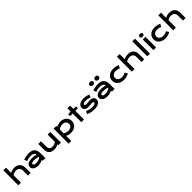

<svg xmlns="http://www.w3.org/2000/svg" viewBox="936 -3993 7360 7360"><g transform="rotate(-45 4616.0 -313.0)"><path d="M90.3 0H234.9V-399.9C282.2 -435.5 347.2 -461.9 420.4 -461.9C543.5 -461.9 616.2 -386.7 616.2 -277.3V0H760.3V-283.2C760.3 -470.7 643.6 -586.4 453.6 -586.4C372.1 -586.4 294.9 -564.9 234.9 -532.2V-809.6H90.3Z M894.5 -181.6C894.5 -72.8 987.3 10.3 1167 10.3C1274.4 10.3 1357.4 -19.5 1417 -54.2V0H1561.5V-251C1561.5 -478.5 1458.5 -586.4 1242.7 -586.4C1145 -586.4 1030.3 -564.5 942.4 -533.2L986.3 -414.6C1056.6 -446.8 1154.8 -461.9 1219.2 -461.9C1338.9 -461.9 1409.7 -409.2 1416 -335.9C1333 -357.4 1253.4 -367.7 1182.6 -367.7C991.2 -367.7 894.5 -292.5 894.5 -181.6ZM1046.9 -186.5C1046.9 -222.2 1080.6 -252.9 1188 -252.9C1240.7 -252.9 1329.1 -245.6 1417 -220.7V-195.3C1372.6 -153.8 1281.7 -114.3 1179.7 -114.3C1084.5 -114.3 1046.9 -148.9 1046.9 -186.5Z M1752.4 -274.9C1752.4 -93.8 1838.4 9.8 2049.3 9.8C2113.3 9.8 2187.5 -7.3 2258.3 -49.3V0H2402.8V-576.7H2258.3V-188.5C2219.2 -147 2147 -116.7 2080.1 -116.7C1939.5 -116.7 1896.5 -188.5 1896.5 -295.4V-576.7H1752.4Z M2727.1 -41.5C2778.3 -11.2 2860.4 10.3 2943.8 10.3C3139.6 10.3 3285.6 -107.4 3285.6 -290.5C3285.6 -466.3 3147.9 -586.4 2952.6 -586.4C2868.7 -586.4 2778.3 -557.6 2727.1 -522V-576.2H2582.5V235.4H2727.1ZM2727.1 -181.2V-380.9C2773.9 -428.7 2856.4 -460 2934.1 -460C3056.6 -460 3133.8 -382.8 3133.8 -290.5C3133.8 -191.9 3057.1 -116.2 2924.8 -116.2C2859.4 -116.2 2785.6 -134.8 2727.1 -181.2Z M3508.8 0H3653.3V-467.8H3792.5V-576.2H3653.3V-755.4H3508.8V-576.2H3369.6V-467.8H3508.8Z M3881.3 -67.4C3961.9 -23.9 4079.6 10.3 4211.9 10.3C4428.2 10.3 4541.5 -81.1 4541.5 -202.6C4541.5 -296.4 4474.6 -365.7 4335.9 -365.7C4261.7 -365.7 4193.8 -350.6 4138.7 -350.6C4079.1 -350.6 4058.1 -368.7 4058.1 -396C4058.1 -433.6 4098.1 -468.3 4206.1 -468.3C4283.2 -468.3 4356 -450.7 4429.2 -423.8L4474.6 -536.1C4405.3 -563 4290 -586.4 4197.8 -586.4C4020.5 -586.4 3906.2 -500.5 3906.2 -383.8C3906.2 -291.5 3965.8 -219.7 4122.6 -219.7C4194.3 -219.7 4262.2 -234.9 4313 -234.9C4367.7 -234.9 4389.6 -212.4 4389.6 -185.1C4389.6 -147.9 4349.6 -108.4 4216.8 -108.4C4119.1 -108.4 4021.5 -129.9 3943.8 -176.8Z M4644 -181.6C4644 -72.8 4736.8 10.3 4916.5 10.3C5023.9 10.3 5106.9 -19.5 5166.5 -54.2V0H5311V-251C5311 -478.5 5208 -586.4 4992.2 -586.4C4894.5 -586.4 4779.8 -564.5 4691.9 -533.2L4735.8 -414.6C4806.2 -446.8 4904.3 -461.9 4968.8 -461.9C5088.4 -461.9 5159.2 -409.2 5165.5 -335.9C5082.5 -357.4 5002.9 -367.7 4932.1 -367.7C4740.7 -367.7 4644 -292.5 4644 -181.6ZM4796.4 -186.5C4796.4 -222.2 4830.1 -252.9 4937.5 -252.9C4990.2 -252.9 5078.6 -245.6 5166.5 -220.7V-195.3C5122.1 -153.8 5031.2 -114.3 4929.2 -114.3C4834 -114.3 4796.4 -148.9 4796.4 -186.5ZM5123.5 -684.6C5187.5 -684.6 5227.1 -727.1 5227.1 -773.9C5227.1 -821.3 5187.5 -860.8 5123.5 -860.8C5060.1 -860.8 5020.5 -821.3 5020.5 -773.9C5020.5 -727.1 5060.1 -684.6 5123.5 -684.6ZM4831.1 -684.6C4895 -684.6 4934.6 -727.1 4934.6 -773.9C4934.6 -821.3 4895 -860.8 4831.1 -860.8C4767.6 -860.8 4728 -821.3 4728 -773.9C4728 -727.1 4767.6 -684.6 4831.1 -684.6Z M5467.3 -286.6C5467.3 -116.7 5600.1 10.3 5819.8 10.3C5928.2 10.3 6022.9 -21 6091.3 -63L6024.4 -171.9C5970.2 -138.2 5905.8 -116.2 5834.5 -116.2C5704.1 -116.2 5619.1 -188.5 5619.1 -287.6C5619.1 -386.7 5698.7 -460 5832 -460C5889.6 -460 5944.8 -446.3 6007.3 -417.5L6074.2 -526.4C6015.1 -561.5 5912.1 -586.4 5815.4 -586.4C5594.2 -586.4 5467.3 -456.1 5467.3 -286.6Z M6247.1 0H6391.6V-399.9C6439 -435.5 6503.9 -461.9 6577.1 -461.9C6700.2 -461.9 6772.9 -386.7 6772.9 -277.3V0H6917V-283.2C6917 -470.7 6800.3 -586.4 6610.4 -586.4C6528.8 -586.4 6451.7 -564.9 6391.6 -532.2V-809.6H6247.1Z M7082.5 0H7227.1V-810.1H7082.5Z M7488.3 -654.8C7546.4 -654.8 7582.5 -689.5 7582.5 -731.4C7582.5 -773.9 7546.4 -808.1 7488.3 -808.1C7430.7 -808.1 7394.5 -773.9 7394.5 -731.4C7394.5 -689.5 7430.7 -654.8 7488.3 -654.8ZM7416 0H7560.5V-576.2H7416Z M7710.9 -286.6C7710.9 -116.7 7843.8 10.3 8063.5 10.3C8171.9 10.3 8266.6 -21 8335 -63L8268.1 -171.9C8213.9 -138.2 8149.4 -116.2 8078.1 -116.2C7947.8 -116.2 7862.8 -188.5 7862.8 -287.6C7862.8 -386.7 7942.4 -460 8075.7 -460C8133.3 -460 8188.5 -446.3 8251 -417.5L8317.9 -526.4C8258.8 -561.5 8155.8 -586.4 8059.1 -586.4C7837.9 -586.4 7710.9 -456.1 7710.9 -286.6Z M8490.7 0H8635.3V-399.9C8682.6 -435.5 8747.6 -461.9 8820.8 -461.9C8943.8 -461.9 9016.6 -386.7 9016.6 -277.3V0H9160.6V-283.2C9160.6 -470.7 9043.9 -586.4 8854 -586.4C8772.5 -586.4 8695.3 -564.9 8635.3 -532.2V-809.6H8490.7Z"/></g></svg>

Font: Krona One
Style: Regular
Weight: 400
Designer: Yvonne Schüttler
Foundry: Yvonne Schüttler
Version: Version 1.002